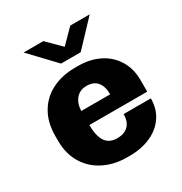

<svg xmlns="http://www.w3.org/2000/svg" viewBox="-170 -846 932 983"><g transform="rotate(-30 296.0 -355.0)"><path d="M556 -299V-230H214Q214 -167 235.5 -133.5Q257 -100 305 -100Q348 -100 371 -123.5Q394 -147 394 -191H555Q555 -129 524 -83.5Q493 -38 438.5 -14Q384 10 315 10H300Q224 10 164 -20Q104 -50 69.5 -106.5Q35 -163 35 -241V-270Q35 -348 68.5 -405Q102 -462 161.5 -491.5Q221 -521 296 -521H317Q386 -521 440.5 -493.5Q495 -466 525.5 -415.5Q556 -365 556 -299ZM214 -313H385Q385 -360 364 -385.5Q343 -411 301 -411Q262 -411 239 -384.5Q216 -358 214 -313ZM305 -640 384 -720H499L362 -575H246L108 -720H225Z"/></g></svg>

Font: Chivo ExtraBold
Style: Regular
Weight: 800
Designer: Hector Gatti
Foundry: Omnibus-Type
Version: Version 1.007